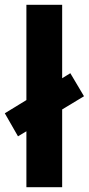

<svg xmlns="http://www.w3.org/2000/svg" viewBox="-32 -780 370 800"><path d="M78 0V-233L43 -212L-12 -308L78 -363V-760H227V-454L261 -475L318 -379L227 -324V0Z"/></svg>

Font: Noto Sans Devanagari
Style: Bold
Weight: 700
Version: Version 2.003